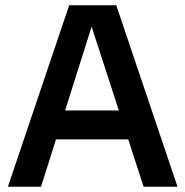

<svg xmlns="http://www.w3.org/2000/svg" viewBox="-20 -710 705 730"><path d="M526 0 302 -690H422L655 0ZM10 0 243 -690H354L136 0ZM148 -180V-290H516V-180Z"/></svg>

Font: Radio Canada Big Medium
Style: Regular
Weight: 500
Designer: Étienne Aubert Bonn
Foundry: Coppers and Brasses
Version: Version 1.001